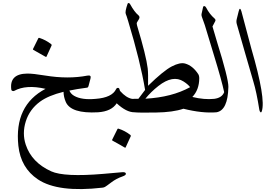

<svg xmlns="http://www.w3.org/2000/svg" viewBox="-20 -755 1869 1291"><path d="M163.1 -260.3Q201.7 -260.7 283.7 -247.1Q438 -221.7 567.4 -246.6Q595.7 -252 588.4 -226.6L574.7 -174.8Q572.3 -166.5 564.9 -165.5Q494.6 -156.2 446.3 -146Q456.5 -123 479 -110.4Q529.3 -81.5 623.5 -90.3Q641.6 -91.8 650.9 -68.4Q660.2 -44.9 656 -22.9Q651.9 -1 639.6 0Q457.5 10.3 422.4 -69.3Q407.7 -103.5 407.2 -137.7Q305.7 -112.8 249 -71.3Q178.7 -19.5 153.3 61.5Q127.9 142.6 153.3 218.3Q192.9 337.4 324.2 397Q411.6 436.5 674.3 414.1Q801.3 403.3 802.7 402.8Q824.2 401.4 826.4 412.1Q828.6 422.9 803.2 431.6Q762.7 445.3 728.3 471.4Q693.8 497.6 686 501.7Q678.2 505.9 669.4 506.8Q370.1 541.5 234.9 451.2Q119.6 374 103.5 225.1Q74.7 -46.4 286.1 -157.7Q155.3 -188 75.7 -144Q70.3 -141.1 63.7 -143.6Q57.1 -146 56.2 -151.4Q41 -258.8 163.1 -260.3ZM237.8 -498Q239.7 -502 245.6 -500Q287.6 -486.3 323.7 -458.5Q328.6 -454.6 327.1 -449.7L292.5 -374Q290.5 -369.6 282.2 -375.5Q273.9 -381.3 204.6 -419.4Q200.2 -421.9 201.7 -425.3Z M867.7 -90.3Q884.8 -86.4 888.2 -78.6Q891.6 -70.8 892.6 -55.2Q895 0 883.8 0Q830.1 0.5 764.6 -60.5Q730 -6.3 639.6 0Q630.4 0.5 624.5 -15.1L608.4 -56.6Q604 -66.9 608.6 -78.1Q613.3 -89.4 623.5 -90.3Q733.4 -98.6 760.7 -155.8Q764.6 -164.1 772.9 -164.1Q781.2 -164.1 783.4 -154.8Q785.6 -145.5 788.1 -142.6Q828.1 -97.7 867.7 -90.3ZM770 112.3Q772 108.4 777.8 110.4Q819.8 124 856 151.9Q860.8 155.8 859.4 160.6L824.7 236.3Q822.8 240.7 814.5 234.9Q806.2 229 736.8 190.9Q732.4 188.5 733.9 185.1Z M1213.4 -23.9Q1144.5 0 1026.4 1.7Q908.2 3.4 883.8 0Q876.5 -1 865.2 -23.4Q833.5 -87.9 867.7 -90.3L910.6 -90.8L955.6 -150.4Q923.8 -342.3 841.8 -612.8Q830.1 -652.3 825.7 -661.1Q819.3 -675.8 837.9 -729.5Q839.8 -735.4 845.5 -734.6Q851.1 -733.9 854.5 -727.5Q884.3 -673.8 909.7 -653.3Q923.3 -642.1 914.6 -627L901.4 -605Q897 -598.1 901.9 -582.5Q963.4 -377.9 973.1 -295.4Q977.1 -261.7 975.6 -178.2Q1079.6 -279.8 1135.5 -308.6Q1191.4 -337.4 1225.1 -327.6Q1275.4 -313.5 1312.5 -257.3Q1319.8 -246.6 1319.8 -228Q1319.3 -151.4 1273.4 -103Q1353.5 -83.5 1419.4 -90.3Q1433.1 -91.8 1441.4 -72.3Q1457 -32.7 1449.5 -16.6Q1441.9 -0.5 1435.5 0Q1338.9 7.8 1213.4 -23.9ZM1214.4 -207Q1142.6 -253.4 1044.9 -176.8Q995.1 -137.7 957.5 -91.3Q1135.7 -101.1 1258.3 -168.9Q1244.1 -188 1214.4 -207Z M1335 -660.2Q1343.8 -696.8 1345 -705.3Q1346.2 -713.9 1353.5 -713.9Q1360.8 -713.9 1366.2 -703.6Q1389.2 -659.2 1422.4 -630.9Q1434.1 -621.1 1424.8 -607.9L1408.7 -577.1Q1424.8 -521 1439.5 -472.7Q1516.6 -225.6 1515.6 -170.9Q1512.2 -12.7 1435.5 0Q1418.5 2.4 1408.7 -65.9Q1405.3 -88.9 1419.4 -90.3Q1472.7 -96.7 1487.3 -135.3Q1470.7 -213.9 1419.4 -380.9Q1368.2 -547.9 1357.4 -585.4L1337.4 -641.6Q1333.5 -653.3 1335 -660.2Z M1584.5 -677.7Q1592.8 -712.9 1603 -679.7Q1603 -679.7 1670.4 -426.8Q1768.6 -89.8 1740.2 -6.8Q1736.3 4.4 1730.7 -1.2Q1725.1 -6.8 1723.6 -17.6Q1705.1 -135.7 1683.6 -206.5Q1662.1 -277.3 1628.4 -397L1572.3 -592.8Q1567.4 -609.4 1571.8 -626.5Z"/></svg>

Font: Amiri
Style: Slanted
Weight: 400
Italic angle: 9°
Designer: Khaled Hosny
Version: Version 000.107